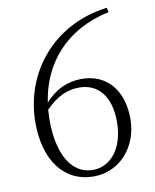

<svg xmlns="http://www.w3.org/2000/svg" viewBox="-84 -802 712 880"><g transform="rotate(-10 272.0 -361.5)"><path d="M282 14C399 14 492 -83 492 -218C492 -349 421 -436 303 -436C237 -436 180 -410 132 -356C158 -533 274 -673 478 -716L474 -737C216 -705 60 -502 60 -274C60 -100 143 14 282 14ZM128 -323C180 -377 229 -399 285 -399C373 -399 429 -334 429 -215C429 -90 364 -16 283 -16C183 -16 126 -117 126 -276Z"/></g></svg>

Font: Noto Serif TC ExtraLight
Style: Regular
Weight: 200
Designer: Ryoko NISHIZUKA 西塚涼子 (kana & ideographs); Frank Grießhammer (Latin, Greek & Cyrillic); Wenlong ZHANG 张文龙 (bopomofo); San
Foundry: Adobe
Version: Version 2.001;hotconv 1.1.0;makeotfexe 2.6.0